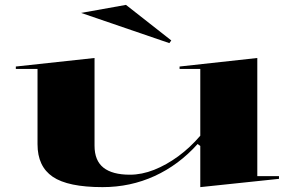

<svg xmlns="http://www.w3.org/2000/svg" viewBox="-20 -753 1198 788"><path d="M401 15Q259 15 196.5 -27.5Q134 -70 134 -161V-470H45V-480L368 -515V-155Q368 -94 404.5 -65Q441 -36 513 -36Q562 -36 612.5 -56Q663 -76 711.5 -111.5Q760 -147 802 -196V-470H717V-480L1036 -515V-30H1125V-19L802 15V-154L791 -162Q714 -76 614.5 -30.5Q515 15 401 15ZM675 -576 313 -700 497 -733 683 -587Z"/></svg>

Font: Kalnia Expanded
Style: Regular
Weight: 400
Width: 7
Designer: Frida Medrano
Foundry: Frida Medrano
Version: Version 1.105